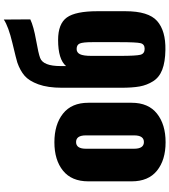

<svg xmlns="http://www.w3.org/2000/svg" viewBox="41 -944 913 1036"><g transform="rotate(-90 498.0 -425.5)"><path d="M38 -172V-406Q38 -496 95.5 -542.5Q153 -589 249 -589Q345 -589 403.5 -542.5Q462 -496 462 -406V-172Q462 -82 403.5 -35.5Q345 11 249 11Q153 11 95.5 -35.5Q38 -82 38 -172ZM286 -159V-419Q286 -472 250 -472Q214 -472 214 -419V-159Q214 -106 250 -106Q286 -106 286 -159Z M747 10Q682 9 640.5 -7Q599 -23 578 -56.5Q557 -90 550 -129Q543 -168 543 -229V-548Q543 -625 561.5 -675.5Q580 -726 608 -750Q636 -774 679 -789Q694 -794 784 -815.5Q874 -837 911 -862L912 -719Q874 -701 800.5 -688Q727 -675 704 -666Q660 -650 660 -555V-526Q696 -569 801 -569Q888 -569 922 -522Q956 -475 956 -356V-206Q956 -81 903 -34.5Q850 12 747 10ZM753 -102Q778 -102 783.5 -124Q789 -146 789 -237V-385Q789 -434 782 -451.5Q775 -469 752 -469Q733 -469 724 -451Q715 -433 715 -389V-236Q715 -148 721 -125Q727 -102 753 -102Z"/></g></svg>

Font: Oswald Heavy
Style: Regular
Weight: 400
Designer: Vernon Adams
Foundry: Vernon Adams
Version: Version 4.101